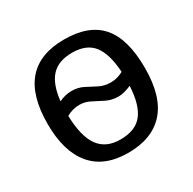

<svg xmlns="http://www.w3.org/2000/svg" viewBox="-127 -668 810 807"><g transform="rotate(-30 278.0 -264.0)"><path d="M514.2 -264.6Q514.2 -126 453.1 -58.1Q392.1 9.8 275.9 9.8Q160.2 9.8 101.1 -60.8Q42 -131.3 42 -264.6Q42 -538.1 278.8 -538.1Q399.9 -538.1 457 -471.4Q514.2 -404.8 514.2 -264.6ZM360.4 -283.2Q391.1 -283.2 420.9 -299.3Q415.5 -388.2 382.8 -430.7Q350.1 -473.1 280.3 -473.1Q213.4 -473.1 179.2 -435.8Q145 -398.4 136.7 -320.3Q167 -335 197.8 -335Q229.5 -335 254.4 -322Q279.3 -309.1 304.2 -296.1Q329.1 -283.2 360.4 -283.2ZM197.8 -268.1Q164.6 -268.1 134.3 -251Q136.7 -150.4 171.1 -102.8Q205.6 -55.2 274.9 -55.2Q348.6 -55.2 382.6 -98.1Q416.5 -141.1 420.9 -231.4Q384.3 -215.8 358.9 -215.8Q326.7 -215.8 300 -229Q273.4 -242.2 248.8 -255.1Q224.1 -268.1 197.8 -268.1Z"/></g></svg>

Font: Arimo
Style: Regular
Weight: 400
Designer: Steve Matteson
Foundry: Monotype Imaging Inc.
Version: Version 1.33